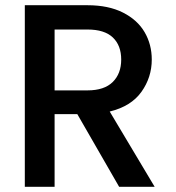

<svg xmlns="http://www.w3.org/2000/svg" viewBox="-20 -715 672 735"><path d="M436 0 276 -278H189V0H75V-695H315Q395 -695 450.5 -667Q506 -639 533.5 -592Q561 -545 561 -487Q561 -419 521.5 -363.5Q482 -308 400 -288L572 0ZM189 -369H315Q379 -369 411.5 -401Q444 -433 444 -487Q444 -541 412 -571.5Q380 -602 315 -602H189Z"/></svg>

Font: Poppins Cyr Med
Style: Regular
Weight: 500
Designer: Ninad Kale (Devanagari), Jonny Pinhorn (Latin)
Foundry: Indian Type Foundry
Version: 4.004